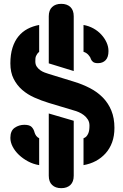

<svg xmlns="http://www.w3.org/2000/svg" viewBox="-20 -860 640 1000"><path d="M576 -194Q576 -152 564 -119Q552 -86 530 -61.5Q508 -37 479 -21.5Q450 -6 415 0V-140Q424 -143 429.5 -149Q435 -155 439 -163.5Q443 -172 444.5 -182.5Q446 -193 446 -206Q446 -224 437.5 -237.5Q429 -251 416.5 -260.5Q404 -270 390 -276Q376 -282 364 -285L234 -324Q195 -336 159 -352Q123 -368 95.5 -392Q68 -416 51 -449.5Q34 -483 34 -530Q34 -576 45 -611Q56 -646 76 -670.5Q96 -695 123.5 -709.5Q151 -724 184 -730V-590Q178 -585 174 -579.5Q170 -574 167.5 -568Q165 -562 164.5 -555Q164 -548 164 -540Q164 -524 171.5 -513Q179 -502 189.5 -494.5Q200 -487 212 -482.5Q224 -478 234 -475L364 -435Q410 -421 448.5 -401Q487 -381 515.5 -352Q544 -323 560 -284Q576 -245 576 -194ZM364 -231V55Q364 87 346.5 103.5Q329 120 299 120Q269 120 251.5 103.5Q234 87 234 55V-269ZM364 -490 234 -530V-775Q234 -807 251.5 -823.5Q269 -840 299 -840Q329 -840 346.5 -823.5Q364 -807 364 -775ZM184 -140V0Q153 -5 126 -19.5Q99 -34 78.5 -53.5Q58 -73 46 -96Q34 -119 34 -142Q34 -179 56.5 -194.5Q79 -210 107 -210Q134 -210 145 -198.5Q156 -187 160 -170Q161 -166 163.5 -161Q166 -156 169 -152Q172 -148 176 -145Q180 -142 184 -140ZM415 -730Q443 -725 466.5 -712Q490 -699 507.5 -680Q525 -661 535 -639Q545 -617 545 -594Q545 -562 530 -546.5Q515 -531 490 -531Q472 -531 464 -538Q456 -545 453 -553Q452 -558 448.5 -563.5Q445 -569 440.5 -574Q436 -579 429.5 -583.5Q423 -588 415 -590Z"/></svg>

Font: Maple Mono ExtraBold
Style: Regular
Weight: 800
Monospace: yes
Designer: subframe7536
Version: Version 7.000